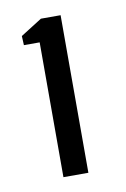

<svg xmlns="http://www.w3.org/2000/svg" viewBox="-53 -836 284 432"><g transform="rotate(-10 89.0 -620.0)"><path d="M58 -440V-748H22L21 -769L70 -800H115V-440Z"/></g></svg>

Font: Big Shoulders Display Medium
Style: Regular
Weight: 500
Designer: Patric King
Foundry: XO Type Co
Version: Version 1.000; ttfautohint (v1.8.2)